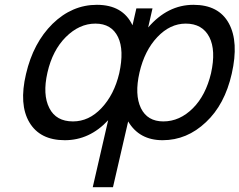

<svg xmlns="http://www.w3.org/2000/svg" viewBox="-20 -559 994 797"><path d="M449 218H365L429 -60Q352 23 249 23Q146 23 102 -51Q58 -125 88 -252Q118 -381 198 -460Q279 -539 382 -539Q490 -539 530 -454L546 -524H613L595 -445Q676 -539 783 -539Q888 -539 930 -462Q972 -385 942 -253Q913 -125 835 -52Q756 23 655 23Q558 23 512 -55ZM559 -258Q538 -166 565 -110Q592 -55 658 -55Q726 -55 781 -110Q834 -163 856 -255Q877 -350 849 -405Q820 -461 751 -461Q686 -461 633 -405Q580 -349 559 -258ZM253 -405Q198 -350 177 -258Q156 -166 185 -110Q213 -55 283 -55Q349 -55 401 -110Q454 -166 475 -255Q496 -351 470 -405Q443 -461 376 -461Q309 -461 253 -405Z"/></svg>

Font: Miedinger
Style: Italic
Weight: 400
Italic angle: -13°
Version: Version 001.000